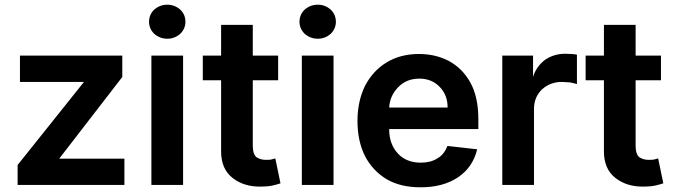

<svg xmlns="http://www.w3.org/2000/svg" viewBox="-20 -785 2874 818"><path d="M337 -435V-436H65V-548H501V-457L233 -110V-109H510V3H55V-82Z M760 -548V3H625V-548ZM637 -641Q615 -663 615 -692Q615 -723 637 -744Q661 -765 693 -765Q724 -765 748 -744Q770 -723 770 -692Q770 -663 748 -641Q724 -620 693 -620Q661 -620 637 -641Z M1057 -443V-164Q1057 -128 1073 -115Q1090 -104 1112 -104Q1127 -104 1134 -105L1153 -110L1175 -4Q1164 0 1143 5Q1124 10 1086 10Q1019 10 972 -26Q921 -65 922 -143V-443H844V-548H922V-679H1057V-548H1165V-443Z M1401 -548V3H1266V-548ZM1278 -641Q1256 -663 1256 -692Q1256 -723 1278 -744Q1302 -765 1334 -765Q1365 -765 1389 -744Q1411 -723 1411 -692Q1411 -663 1389 -641Q1365 -620 1334 -620Q1302 -620 1278 -641Z M1628 -21Q1568 -57 1535 -120Q1503 -184 1503 -270Q1503 -353 1535 -419Q1569 -484 1627 -519Q1686 -555 1765 -555Q1834 -555 1891 -526Q1949 -495 1983 -435Q2018 -373 2018 -277V-235H1638Q1638 -170 1676 -130Q1712 -92 1773 -92Q1815 -92 1843 -110Q1872 -126 1886 -163L2013 -149Q1995 -73 1932 -30Q1868 13 1772 13Q1687 13 1628 -21ZM1887 -327Q1887 -380 1854 -414Q1820 -450 1767 -450Q1711 -450 1676 -413Q1641 -377 1638 -327Z M2251 -548V-457Q2264 -501 2302 -530Q2340 -556 2388 -556Q2403 -556 2412 -555Q2426 -555 2438 -552V-427Q2428 -430 2408 -434Q2384 -436 2374 -436Q2324 -436 2289 -404Q2255 -371 2255 -321V3H2120V-548Z M2688 -443V-164Q2688 -128 2704 -115Q2721 -104 2743 -104Q2758 -104 2765 -105L2784 -110L2806 -4Q2795 0 2774 5Q2755 10 2717 10Q2650 10 2603 -26Q2552 -65 2553 -143V-443H2475V-548H2553V-679H2688V-548H2796V-443Z"/></svg>

Font: Sinter Bold
Style: Regular
Weight: 700
Foundry: Adobe & rsms
Version: Version 1.000